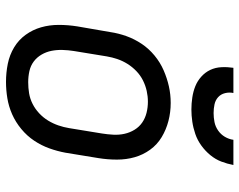

<svg xmlns="http://www.w3.org/2000/svg" viewBox="-99 -691 798 640"><g transform="rotate(90 300.0 -371.0)"><path d="M253 8Q222 8 192.5 2Q163 -4 138 -19Q113 -34 96 -57.5Q79 -81 71 -109Q63 -137 63 -168Q63 -199 68 -230L87 -340Q91 -367 100.5 -393.5Q110 -420 126 -444Q142 -468 165 -487Q188 -506 214.5 -517.5Q241 -529 268 -535Q295 -541 323 -541Q354 -541 383 -533.5Q412 -526 437 -511Q462 -496 479 -472.5Q496 -449 504 -421Q512 -393 512 -362Q512 -331 507 -300L489 -190Q484 -163 474.5 -136.5Q465 -110 449 -86Q433 -62 410 -43Q387 -24 361 -12.5Q335 -1 307.5 3.5Q280 8 253 8ZM254 -66Q273 -66 291 -69Q309 -72 326 -80.5Q343 -89 357.5 -102.5Q372 -116 382 -132.5Q392 -149 398 -166.5Q404 -184 407 -202L425 -312Q428 -331 429 -350Q430 -369 426 -387Q422 -405 412.5 -420.5Q403 -436 388.5 -446Q374 -456 356 -460.5Q338 -465 319 -465Q301 -465 283 -461Q265 -457 248 -448.5Q231 -440 217 -426.5Q203 -413 193 -397Q183 -381 177 -363.5Q171 -346 168 -328L150 -218Q147 -199 146.5 -180Q146 -161 149.5 -143.5Q153 -126 162 -110.5Q171 -95 185 -84.5Q199 -74 217 -70Q235 -66 254 -66ZM345 -610Q325 -610 305 -613Q285 -616 267.5 -623Q250 -630 235.5 -643Q221 -656 213 -673Q205 -690 204 -710Q203 -730 206 -750H290Q287 -736 290.5 -722Q294 -708 304 -699Q314 -690 328 -687Q342 -684 357 -684Q372 -684 387 -687Q402 -690 415 -699Q428 -708 436 -721.5Q444 -735 446 -750H530Q526 -729 518.5 -709.5Q511 -690 497 -673Q483 -656 465 -643Q447 -630 426.5 -623Q406 -616 385.5 -613Q365 -610 345 -610Z"/></g></svg>

Font: Iosevka Slab Extended Oblique
Style: Regular
Weight: 400
Width: 7
Italic angle: -9°
Monospace: yes
Designer: Belleve Invis
Foundry: Belleve Invis
Version: Version 11.1.0; ttfautohint (v1.8.3)